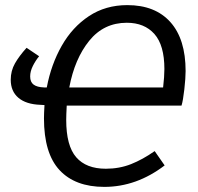

<svg xmlns="http://www.w3.org/2000/svg" viewBox="-20 -719 773 751"><path d="M241 -306Q239 -268 239 -250Q239 -149 278 -104Q317 -59 394 -59Q447 -59 492.5 -77Q538 -95 585 -128L624 -72Q514 12 388 12Q274 12 213 -53.5Q152 -119 152 -256Q152 -274 154 -308L138 -309Q82 -311 52 -336.5Q22 -362 22 -407Q22 -442 38.5 -471Q55 -500 84 -532L133 -499Q119 -482 108.5 -461Q98 -440 98 -420Q98 -398 111.5 -388Q125 -378 152 -377H163Q180 -467 221.5 -540Q263 -613 328 -656Q393 -699 478 -699Q587 -699 646.5 -632.5Q706 -566 706 -441Q706 -414 701 -369.5Q696 -325 690 -306ZM251 -377H618Q623 -420 623 -449Q623 -542 584 -586Q545 -630 476 -630Q386 -630 329 -559.5Q272 -489 251 -377Z"/></svg>

Font: Fira Sans Book
Style: Italic
Weight: 350
Italic angle: -8°
Designer: bBox Type GmbH & Carrois Corporate GbR & Edenspiekermann AG
Foundry: bBox Type GmbH & Carrois Corporate GbR & Edenspiekermann AG
Version: Version 4.301